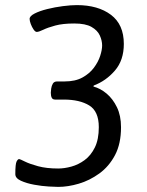

<svg xmlns="http://www.w3.org/2000/svg" viewBox="-20 -726 575 752"><path d="M281 -706Q364 -706 414.5 -668Q465 -630 465 -554Q465 -490 430 -449.5Q395 -409 347 -391L346 -387Q373 -380 397.5 -359.5Q422 -339 438 -306Q454 -273 454 -228Q454 -163 430.5 -118.5Q407 -74 369 -46.5Q331 -19 288.5 -6.5Q246 6 208 6Q198 6 171 4.5Q144 3 114 -2.5Q84 -8 62 -18Q40 -28 40 -44Q40 -84 45 -93.5Q50 -103 55 -103Q58 -103 77 -93.5Q96 -84 129 -75Q162 -66 208 -66Q232 -66 259.5 -73.5Q287 -81 311.5 -99Q336 -117 351.5 -148.5Q367 -180 367 -228Q367 -290 329.5 -313Q292 -336 230 -336H196Q186 -336 182.5 -343.5Q179 -351 179 -363Q179 -368 180.5 -379Q182 -390 187 -398.5Q192 -407 204 -407H233Q275 -407 303 -422.5Q331 -438 348 -461Q365 -484 372.5 -507.5Q380 -531 380 -548Q380 -567 371 -587Q362 -607 338.5 -620.5Q315 -634 271 -634Q226 -634 196.5 -626Q167 -618 149.5 -609.5Q132 -601 124 -601Q118 -601 111.5 -610.5Q105 -620 100.5 -632Q96 -644 96 -652Q96 -663 115.5 -673Q135 -683 165 -690.5Q195 -698 226.5 -702Q258 -706 281 -706Z"/></svg>

Font: Asap VF Beta
Style: Italic
Weight: 400
Italic angle: -6°
Designer: Pablo Cosgaya
Foundry: Pablo Cosgaya
Version: Version 1.007